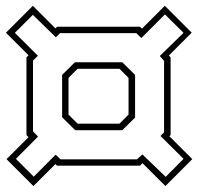

<svg xmlns="http://www.w3.org/2000/svg" viewBox="-24 -630 667 646"><path d="M88.5 -4 -2 -94.5 72 -168.5 65 -175.5V-437L72 -444L-4 -520L86.5 -610.5L162.5 -534.5L168 -540H447L453.5 -533.5L530.5 -610.5L621 -520L544 -443L550 -437V-175.5L546 -171.5L623 -94.5L532.5 -4L455.5 -81L447 -72.5H168L162.5 -78ZM89.5 -35.5 163 -109.5 179.5 -94H437L455 -110.5L533.5 -35L593.5 -95.5L516 -172.5L528 -185V-425.5L513.5 -441.5L593.5 -519.5L531 -581.5L451.5 -502L434.5 -518.5H178L164 -504.5L86.5 -580L26 -519.5L103.5 -442.5L87 -426V-188L104 -170.5L29.5 -95.5ZM229 -192 185 -235.5V-378L228 -420.5H387.5L430.5 -378V-234.5L387.5 -192ZM237 -214H378L408.5 -244.5V-368L378 -398.5H237L206.5 -368V-244.5Z"/></svg>

Font: Tourney Condensed ExtraLight
Style: Regular
Weight: 200
Width: 3
Designer: Tyler Finck
Foundry: Etcetera Type Co
Version: Version 1.010; ttfautohint (v1.8.3)